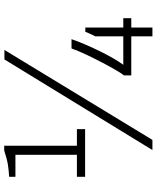

<svg xmlns="http://www.w3.org/2000/svg" viewBox="62 -788 727 890"><g transform="rotate(-90 425.0 -343.5)"><path d="M50 -312V-350H152V-635H50V-664Q82 -666 107 -670Q132 -674 172 -687H194V-350H271V-312ZM174 0 594 -686H638L221 0ZM701 0V-98H520V-132Q528 -141 543.5 -167.5Q559 -194 578 -230Q597 -266 615 -304Q633 -342 645 -375H688Q677 -343 662 -308.5Q647 -274 630.5 -240.5Q614 -207 598 -179.5Q582 -152 569 -135H701V-265Q705 -272 708.5 -279.5Q712 -287 715.5 -295Q719 -303 722 -311H742V-135H785V-98H742V0Z"/></g></svg>

Font: Chivo Medium Thin
Style: Regular
Weight: 250
Version: Version 2.002